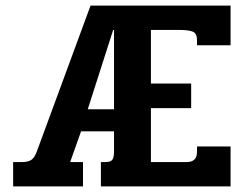

<svg xmlns="http://www.w3.org/2000/svg" viewBox="-20 -667 872 687"><path d="M27 -87H56Q80 -87 91.5 -94.5Q103 -102 111 -123L304 -647H805V-505H685V-522Q685 -547 670.5 -553.5Q656 -560 618 -560H520V-368H664V-280H520V-87H646Q666 -87 675.5 -96Q685 -105 685 -125V-143H805V0H341V-87H356Q376 -87 382 -95.5Q388 -104 388 -126V-197H270L231 -87H277V0H27ZM388 -276V-560H385L294 -276Z"/></svg>

Font: Pridi Medium
Style: Regular
Weight: 500
Designer: Katatrad Team
Foundry: CadsonDemak
Version: Version 1.001